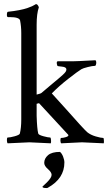

<svg xmlns="http://www.w3.org/2000/svg" viewBox="-20 -698 528 939"><path d="M377.9 -359.4Q361.3 -349.6 314.5 -313Q267.6 -276.4 233.4 -241.2Q261.7 -210.9 302.7 -164.6Q343.8 -118.2 370.1 -89.4Q396.5 -60.5 406.2 -51.8Q422.9 -38.1 448.2 -30.8Q473.6 -23.4 484.4 -23.4Q488.3 -23.4 488.3 -7.8Q488.3 1 487.3 2.9Q389.6 -2 380.9 -2Q378.9 -2 279.3 2.9Q275.4 -1 275.4 -12.2Q275.4 -23.4 279.3 -23.4Q289.1 -23.4 301.8 -27.3Q314.5 -31.2 314.5 -36.1Q314.5 -38.1 313.5 -39.1L170.9 -193.4L159.2 -190.4V-131.8Q161.1 -67.4 167 -44.9Q168.9 -38.1 192.4 -31.7Q215.8 -25.4 225.6 -25.4Q228.5 -25.4 229.5 -13.7Q230.5 -2 228.5 2.9Q130.9 -2 124 -2Q118.2 -2 17.6 2.9Q13.7 -1 13.7 -13.2Q13.7 -25.4 17.6 -25.4Q29.3 -25.4 52.2 -31.7Q75.2 -38.1 77.1 -44.9Q84 -73.2 84 -113.3V-536.1Q84 -569.3 78.1 -598.6Q73.2 -614.3 28.3 -614.3H19.5Q13.7 -614.3 13.7 -625Q13.7 -640.6 19.5 -640.6Q48.8 -643.6 73.7 -648.4Q98.6 -653.3 112.8 -658.2Q127 -663.1 136.7 -667.5Q146.5 -671.9 150.4 -674.8L155.3 -677.7H157.2Q161.1 -677.7 165 -672.4Q168.9 -667 169.9 -662.1Q159.2 -630.9 159.2 -577.1V-235.4Q179.7 -240.2 183.6 -244.1Q205.1 -262.7 228.5 -282.2Q252 -301.8 263.7 -311.5Q275.4 -321.3 286.1 -331.1Q296.9 -340.8 300.8 -346.7Q304.7 -352.5 304.7 -358.4Q304.7 -370.1 283.2 -372.1Q261.7 -374 260.7 -376Q253.9 -395.5 261.7 -398.4H338.9Q353.5 -398.4 369.6 -399.4Q385.7 -400.4 407.7 -401.4Q429.7 -402.3 446.3 -403.3Q450.2 -401.4 450.7 -394.5Q451.2 -387.7 449.2 -381.8Q447.3 -376 445.3 -376Q432.6 -376 409.2 -370.1Q385.7 -364.3 377.9 -359.4ZM196.3 98.6Q196.3 77.1 214.8 61Q233.4 44.9 273.4 44.9Q282.2 51.8 288.6 67.9Q294.9 84 294.9 96.7Q294.9 174.8 214.8 219.7Q212.9 221.7 207 221.7Q187.5 221.7 187.5 214.8L210 193.4Q232.4 170.9 232.4 157.2Q232.4 144.5 214.4 128.9Q196.3 113.3 196.3 98.6Z"/></svg>

Font: Crimson Text
Style: Regular
Weight: 400
Version: Version 0.13